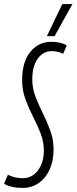

<svg xmlns="http://www.w3.org/2000/svg" viewBox="-45 -916 377 946"><path d="M284 -692 266 -651Q241 -664 209 -664Q168 -664 141 -627Q114 -590 114 -524Q114 -481 130 -439.5Q146 -398 166.5 -357Q187 -316 203 -272Q219 -228 219 -179Q219 -123 199.5 -80.5Q180 -38 145.5 -14Q111 10 66 10Q38 10 14 4.5Q-10 -1 -25 -11L-6 -55Q27 -38 67 -38Q113 -38 142 -76.5Q171 -115 171 -174Q171 -218 155 -259Q139 -300 117.5 -342Q96 -384 80 -428Q64 -472 64 -521Q64 -610 104 -660Q144 -710 208 -710Q255 -710 284 -692ZM186 -738 262 -896H312L224 -738Z"/></svg>

Font: Georama ExtraCondensed Light
Style: Italic
Weight: 300
Width: 2
Italic angle: -9°
Designer: Jean-Baptiste Levee
Foundry: Production Type
Version: Version 1.000